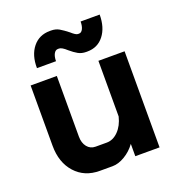

<svg xmlns="http://www.w3.org/2000/svg" viewBox="-132 -823 861 937"><g transform="rotate(-20 299.0 -354.5)"><path d="M52 -186V-499H188V-184Q188 -151 204.5 -130.5Q221 -110 248 -110H306Q339 -110 366 -137.5Q393 -165 404 -210V-499H540V0H414V-64Q391 -32 357.5 -12Q324 8 293 8H227Q148 8 100 -45.5Q52 -99 52 -186ZM283 -598Q258 -621 244 -621H238Q225 -621 217 -606.5Q209 -592 209 -568H110Q109 -635 142 -676Q175 -717 231 -717H237Q261 -717 279 -706.5Q297 -696 321 -677Q344 -656 355 -656H361Q373 -656 380.5 -670.5Q388 -685 388 -709H487Q487 -642 455 -601Q423 -560 369 -560H363Q340 -560 322 -570Q304 -580 283 -598Z"/></g></svg>

Font: Stavian Bold
Style: Bold
Weight: 700
Version: Version 1.000; ttfautohint (v1.6)